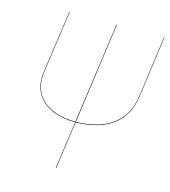

<svg xmlns="http://www.w3.org/2000/svg" viewBox="-103 -763 749 846"><g transform="rotate(15 271.5 -340.0)"><path d="M541 -680.2H543L503.9 -397Q491.7 -311 429.9 -265.1Q368.2 -219.2 261.7 -216.8L231 0H229L259.8 -216.8Q157.2 -218.8 107.2 -267.3Q57.1 -315.9 68.8 -397L108.9 -680.2H110.8L70.8 -397Q59.1 -316.4 108.6 -268.8Q158.2 -221.2 259.8 -219.2L324.2 -680.2H326.2L262.2 -219.2Q367.7 -221.7 428.7 -267.1Q489.7 -312.5 502 -397Z"/></g></svg>

Font: Fira Sans Compressed Two
Style: Italic
Weight: 100
Width: 3
Italic angle: -8°
Designer: Carrois Corporate & Edenspiekermann AG
Foundry: Carrois Corporate GbR & Edenspiekermann AG
Version: Version 4.203;PS 004.203;hotconv 1.0.88;makeotf.lib2.5.64775